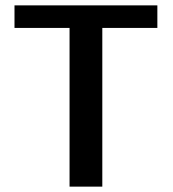

<svg xmlns="http://www.w3.org/2000/svg" viewBox="-20 -695 643 715"><path d="M239 0H361V-591H566V-675H34V-591H239Z"/></svg>

Font: Anybody UltraCondensed Thin Medium
Style: Regular
Weight: 500
Version: Version 1.111